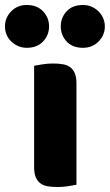

<svg xmlns="http://www.w3.org/2000/svg" viewBox="-81 -743 441 771"><path d="M-61 -637Q-61 -672 -36 -697.5Q-11 -723 26 -723Q68 -723 92 -697.5Q116 -672 116 -637Q116 -602 92 -576.5Q68 -551 26 -551Q8 -551 -8 -558Q-24 -565 -36 -576.5Q-48 -588 -54.5 -603.5Q-61 -619 -61 -637ZM163 -637Q163 -672 186.5 -697.5Q210 -723 252 -723Q271 -723 287 -716Q303 -709 315 -697Q327 -685 333.5 -669.5Q340 -654 340 -637Q340 -602 315 -576.5Q290 -551 252 -551Q210 -551 186.5 -576.5Q163 -602 163 -637ZM226 -1Q215 1 193.5 4.5Q172 8 150 8Q128 8 110.5 5Q93 2 81 -7Q69 -16 62.5 -31.5Q56 -47 56 -72V-479Q67 -481 88.5 -484.5Q110 -488 132 -488Q154 -488 171.5 -485Q189 -482 201 -473Q213 -464 219.5 -448.5Q226 -433 226 -408Z"/></svg>

Font: Baloo Cyrillic
Style: Regular
Weight: 400
Designer: Ek Type, Denis Ignatov
Foundry: Ek Type
Version: Version 1.50 July 26, 2019